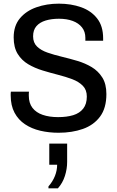

<svg xmlns="http://www.w3.org/2000/svg" viewBox="-20 -716 640 1050"><path d="M300 10Q247.5 10 200.2 -1.1Q153 -12.2 116.8 -36.4Q80.5 -60.5 59.5 -99.6Q38.5 -138.8 38.5 -194.5Q38.5 -199.2 38.5 -204.6Q38.5 -210 39.5 -214.8H138.5Q137.5 -209.2 137.5 -203.9Q137.5 -198.5 137.5 -193Q137.5 -152.2 157.5 -126.2Q177.5 -100.2 213.5 -87.9Q249.5 -75.5 297.5 -75.5Q345.5 -75.5 380.5 -86.2Q415.5 -97 435.1 -122Q454.8 -147 454.8 -188Q454.8 -224.8 432.9 -247Q411 -269.2 375.4 -282.8Q339.8 -296.2 297.4 -307Q255 -317.8 212.4 -330.8Q169.8 -343.8 134.1 -364.9Q98.5 -386 76.6 -421.4Q54.8 -456.8 54.8 -511.5Q54.8 -575 88.9 -615.8Q123 -656.5 179.1 -676.2Q235.2 -696 302 -696Q368.8 -696 423.6 -676.5Q478.5 -657 511.2 -615.2Q544 -573.5 544 -506.2V-493.2H446.8V-509.2Q446.8 -543 428.4 -566.2Q410 -589.5 377.6 -601.5Q345.2 -613.5 302.2 -613.5Q261.8 -613.5 229.6 -603.8Q197.5 -594 179.2 -573Q161 -552 161 -517.5Q161 -482.5 182.5 -461.6Q204 -440.8 239.6 -428.4Q275.2 -416 318 -405.8Q360.8 -395.5 403.4 -382.9Q446 -370.2 481.6 -348.9Q517.2 -327.5 539.5 -292.1Q561.8 -256.8 561.8 -201.5Q561.8 -124.8 527.1 -78.2Q492.5 -31.8 433.4 -10.9Q374.2 10 300 10ZM245 313.8V303.5Q268.2 277 280.4 246.5Q292.5 216 292.5 185H249.5V69.5H347.2V169.2Q347.2 207.8 335 246.1Q322.8 284.5 296.8 313.8Z"/></svg>

Font: Chivo Mono Medium
Style: Regular
Weight: 500
Monospace: yes
Designer: Hector Gatti
Foundry: Omnibus-Type
Version: Version 1.008